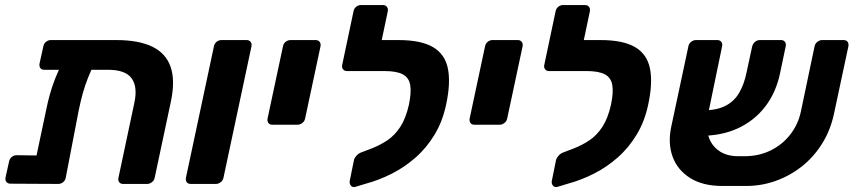

<svg xmlns="http://www.w3.org/2000/svg" viewBox="-20 -730 3388 762"><path d="M156 -453Q145 -453 140 -460Q135 -467 137 -478L152 -546Q154 -557 162.5 -564Q171 -571 182 -571H441Q530 -571 584 -545Q638 -519 657 -465Q676 -411 658 -326L594 -25Q592 -14 583 -7Q574 0 564 0H469Q458 0 453 -7Q448 -14 450 -24L513 -321Q527 -385 502.5 -419Q478 -453 409 -453ZM285 -517H325Q349 -517 356.5 -507Q364 -497 358 -485Q341 -451 329 -420.5Q317 -390 308.5 -359.5Q300 -329 292 -290L241 -25Q239 -14 230.5 -7Q222 0 211 0L22 -1Q11 -1 5.5 -8Q0 -15 2 -26L16 -89Q18 -100 26.5 -107Q35 -114 46 -114L125 -113L162 -288Q169 -323 177.5 -354Q186 -385 198.5 -417Q211 -449 230 -485Q237 -498 249.5 -507.5Q262 -517 285 -517Z M737 0Q726 0 721 -7Q716 -14 718 -25L829 -546Q831 -557 839.5 -564Q848 -571 859 -571H959Q969 -571 974.5 -564Q980 -557 978 -546L867 -25Q865 -14 856 -7Q847 0 837 0Z M1061 -235Q1050 -235 1045 -242Q1040 -249 1042 -260L1103 -546Q1105 -557 1113.5 -564Q1122 -571 1133 -571H1233Q1243 -571 1248.5 -564Q1254 -557 1252 -546L1191 -260Q1189 -249 1180 -242Q1171 -235 1161 -235Z M1389 12Q1378 14 1372 6Q1366 -2 1368 -12L1385 -96Q1388 -105 1396 -113.5Q1404 -122 1416 -126L1453 -140Q1487 -153 1517 -173Q1547 -193 1569 -227Q1591 -261 1603 -315Q1613 -363 1608 -392.5Q1603 -422 1578.5 -435Q1554 -448 1506 -448H1481Q1471 -448 1465.5 -455Q1460 -462 1462 -472L1478 -547Q1480 -557 1489 -564Q1498 -571 1508 -571H1561Q1651 -571 1698.5 -543Q1746 -515 1757.5 -458.5Q1769 -402 1751 -317Q1737 -249 1705 -196Q1673 -143 1629 -104.5Q1585 -66 1534.5 -40.5Q1484 -15 1432 -1ZM1513 -448H1357Q1347 -448 1341.5 -455Q1336 -462 1338 -472L1383 -685Q1385 -696 1393.5 -703Q1402 -710 1413 -710H1500Q1510 -710 1515.5 -703Q1521 -696 1519 -685L1495 -571H1541Z M1863 -235Q1852 -235 1847 -242Q1842 -249 1844 -260L1905 -546Q1907 -557 1915.5 -564Q1924 -571 1935 -571H2035Q2045 -571 2050.5 -564Q2056 -557 2054 -546L1993 -260Q1991 -249 1982 -242Q1973 -235 1963 -235Z M2191 12Q2180 14 2174 6Q2168 -2 2170 -12L2187 -96Q2190 -105 2198 -113.5Q2206 -122 2218 -126L2255 -140Q2289 -153 2319 -173Q2349 -193 2371 -227Q2393 -261 2405 -315Q2415 -363 2410 -392.5Q2405 -422 2380.5 -435Q2356 -448 2308 -448H2283Q2273 -448 2267.5 -455Q2262 -462 2264 -472L2280 -547Q2282 -557 2291 -564Q2300 -571 2310 -571H2363Q2453 -571 2500.5 -543Q2548 -515 2559.5 -458.5Q2571 -402 2553 -317Q2539 -249 2507 -196Q2475 -143 2431 -104.5Q2387 -66 2336.5 -40.5Q2286 -15 2234 -1ZM2315 -448H2159Q2149 -448 2143.5 -455Q2138 -462 2140 -472L2185 -685Q2187 -696 2195.5 -703Q2204 -710 2215 -710H2302Q2312 -710 2317.5 -703Q2323 -696 2321 -685L2297 -571H2343Z M2935 -110Q2991 -110 3037.5 -132.5Q3084 -155 3115.5 -195Q3147 -235 3158 -285L3213 -547Q3215 -557 3224 -564Q3233 -571 3243 -571H3328Q3339 -571 3344 -564Q3349 -557 3347 -546L3290 -279Q3276 -213 3242.5 -159.5Q3209 -106 3161 -68.5Q3113 -31 3055.5 -11Q2998 9 2935 8H2846Q2769 8 2719 -23.5Q2669 -55 2649.5 -108Q2630 -161 2644 -227L2712 -546Q2714 -557 2723 -564Q2732 -571 2742 -571H2827Q2837 -571 2842.5 -564Q2848 -557 2846 -547L2792 -286Q2774 -201 2808.5 -155.5Q2843 -110 2909 -110ZM2754 -191 2775 -292Q2828 -293 2862 -311.5Q2896 -330 2915 -364Q2934 -398 2943 -443L2965 -545Q2968 -557 2976.5 -564Q2985 -571 2996 -571H3080Q3090 -571 3095.5 -563.5Q3101 -556 3098 -545L3076 -440Q3060 -363 3017 -307Q2974 -251 2908 -220.5Q2842 -190 2754 -191Z"/></svg>

Font: Rubik SemiBold
Style: Italic
Weight: 600
Italic angle: -12°
Designer: Hubert and Fischer
Foundry: Hubert and Fischer
Version: Version 2.300;gftools[0.9.30]